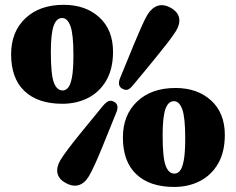

<svg xmlns="http://www.w3.org/2000/svg" viewBox="-20 -738 956 778"><path d="M238 -718.5Q327 -718.5 382.5 -667.8Q438 -617 438 -528.5Q438 -459.5 411 -412.5Q384 -365.5 337.5 -341.5Q291 -317.5 232.5 -317.5Q133.5 -317.5 79.2 -369Q25 -420.5 25 -518Q25 -609 82.8 -663.8Q140.5 -718.5 238 -718.5ZM277.5 -515.5Q277.5 -599.5 265.5 -632.2Q253.5 -665 232 -665Q208 -665 197 -632.2Q186 -599.5 186 -527Q186 -437 198 -404.2Q210 -371.5 234 -371.5Q246.5 -371.5 256.2 -383Q266 -394.5 271.8 -425.8Q277.5 -457 277.5 -515.5ZM520.5 -394.5Q508 -379 498.5 -375Q489 -371 475 -379Q453.5 -390.5 467.5 -424Q479 -451.5 493.8 -487.8Q508.5 -524 523.8 -561Q539 -598 553 -629.2Q567 -660.5 577.5 -678.5Q595 -706.5 619 -714.5Q643 -722.5 672.5 -706Q701 -689.5 705.8 -665.5Q710.5 -641.5 693.5 -613Q682.5 -595.5 661.8 -568.2Q641 -541 615.5 -509.8Q590 -478.5 565 -448.2Q540 -418 520.5 -394.5ZM397 -309Q410 -324 419.8 -328.2Q429.5 -332.5 443.5 -325Q465 -312 450 -279Q438.5 -251 424 -214.8Q409.5 -178.5 394.2 -141.2Q379 -104 365 -73Q351 -42 340.5 -24.5Q323.5 4.5 299.2 12Q275 19.5 245.5 3Q217.5 -12.5 212.8 -36.8Q208 -61 225 -89.5Q235.5 -107 256.2 -134.5Q277 -162 302.5 -193.5Q328 -225 353 -255.2Q378 -285.5 397 -309ZM691 -381.5Q780 -381.5 835.5 -330.8Q891 -280 891 -191.5Q891 -122.5 864 -75.5Q837 -28.5 790.5 -4.5Q744 19.5 685.5 19.5Q586.5 19.5 532.2 -32Q478 -83.5 478 -181Q478 -272 535.8 -326.8Q593.5 -381.5 691 -381.5ZM730.5 -178.5Q730.5 -262.5 718.5 -295.2Q706.5 -328 685 -328Q661 -328 650 -295.2Q639 -262.5 639 -190Q639 -100 651 -67.2Q663 -34.5 687 -34.5Q699.5 -34.5 709.2 -46Q719 -57.5 724.8 -88.8Q730.5 -120 730.5 -178.5Z"/></svg>

Font: Fraunces 9pt Soft Black
Style: Regular
Weight: 900
Version: Version 1.000;[b76b70a41]